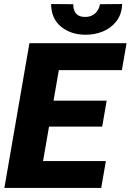

<svg xmlns="http://www.w3.org/2000/svg" viewBox="-20 -923 642 943"><path d="M500 -131.8 477.1 0H108.4L131.3 -131.8ZM292 -710.9 168.5 0H1.5L124.5 -710.9ZM503.9 -428.7 481.9 -301.3H160.6L183.1 -428.7ZM601.6 -710.9 578.6 -578.6H208.5L231.9 -710.9ZM471.2 -902.3 580.1 -903.3Q578.1 -853 552 -819.1Q525.9 -785.2 484.9 -768.3Q443.8 -751.5 396.5 -752.4Q327.1 -753.4 279.5 -792.2Q231.9 -831.1 231 -903.3L339.8 -902.3Q339.4 -874 352.8 -857.2Q366.2 -840.3 396.5 -839.8Q426.8 -839.4 446.3 -856.2Q465.8 -873 471.2 -902.3Z"/></svg>

Font: Roboto Black
Style: Italic
Weight: 900
Italic angle: -12°
Designer: Christian Robertson
Foundry: Google
Version: Version 3.0; 2020